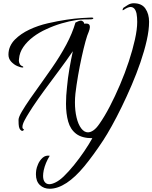

<svg xmlns="http://www.w3.org/2000/svg" viewBox="-20 -761 937 1181"><path d="M286 400Q249 400 225 377Q201 354 201 311Q201 305 201.5 298.5Q202 292 203 285Q205 270 214.5 248Q224 226 242 209.5Q260 193 286 197Q259 241 249 286Q247 296 246 304.5Q245 313 245 321Q245 346 255.5 359Q266 372 283 372Q300 372 323.5 360Q347 348 372 324Q403 294 435.5 254Q468 214 497.5 170.5Q527 127 548 89Q484 89 448.5 62Q413 35 399.5 -13Q386 -61 386 -123Q386 -172 392 -224Q397 -281 407 -338.5Q417 -396 428 -446Q390 -390 344 -328.5Q298 -267 255 -208.5Q212 -150 181 -103Q174 -92 159 -68.5Q144 -45 131 -20.5Q118 4 118 20Q118 32 126 33Q127 33 127 35Q127 37 124.5 40.5Q122 44 117 44Q111 44 104 36Q99 29 96.5 18Q94 7 94 -24Q94 -40 114.5 -75Q135 -110 167 -156Q199 -202 234.5 -251Q270 -300 300 -344Q350 -416 387.5 -486Q425 -556 444 -622Q451 -626 462 -630.5Q473 -635 481 -634Q497 -628 498 -615L505 -616H512Q533 -616 533 -595Q533 -589 531 -581.5Q529 -574 526 -566Q517 -547 505.5 -505Q494 -463 482 -408Q470 -353 460 -295Q450 -237 444 -186Q441 -158 441 -131Q441 -80 451 -38Q461 4 479.5 28.5Q498 53 521 53Q537 53 555 40.5Q573 28 592 0Q623 -44 655.5 -106.5Q688 -169 718.5 -240.5Q749 -312 772.5 -383.5Q796 -455 810 -518Q824 -581 824 -626Q824 -640 823 -653Q822 -666 820 -677Q811 -718 783 -718Q767 -718 742 -701Q734 -695 734 -700Q734 -705 739 -713Q750 -721 767 -731Q784 -741 802 -741Q852 -741 874.5 -708Q897 -675 897 -627Q897 -576 882.5 -512Q868 -448 844 -378Q820 -308 790 -238Q760 -168 728.5 -103.5Q697 -39 667.5 14Q638 67 615 102Q553 196 498 262.5Q443 329 390 364Q335 400 286 400ZM117 -346Q106 -346 85.5 -355Q65 -364 48.5 -382Q32 -400 32 -425Q32 -452 42.5 -475.5Q53 -499 72 -518Q108 -554 161 -579Q214 -604 275 -618Q306 -625 334.5 -630.5Q363 -636 391 -640Q437 -647 480.5 -650Q524 -653 540 -653H543Q554 -653 554 -649Q554 -642 536 -642Q517 -642 496 -641.5Q475 -641 451 -638Q406 -631 358.5 -617Q311 -603 266 -582Q221 -562 184 -534Q147 -506 123.5 -472Q100 -438 97 -399Q96 -396 96 -388Q96 -378 101.5 -367.5Q107 -357 120 -353Q125 -349 123 -347Q121 -345 117 -346Z"/></svg>

Font: Birthstone Bounce
Style: Regular
Weight: 400
Designer: Robert E. Leuschke
Foundry: Rob Leuschke
Version: Version 1.010; ttfautohint (v1.8.3)